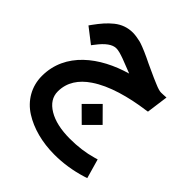

<svg xmlns="http://www.w3.org/2000/svg" viewBox="-211 -608 1052 1052"><g transform="rotate(45 315.5 -81.5)"><path d="M356.4 -296.9C179.7 -246.1 27.3 -131.3 27.3 50.3C27.3 132.3 68.8 201.2 134.3 242.7C199.7 284.2 285.2 307.1 380.4 307.1C447.8 307.1 514.6 296.9 581.1 276.4L599.1 270.5L566.9 157.7L548.3 163.1C496.1 178.2 439.9 185.5 379.4 185.5C309.6 185.5 253.4 172.9 211.9 147.9C169.9 122.6 148.9 89.4 148.9 48.8C148.9 -22 187 -76.2 247.6 -117.2C288.6 -145 335 -165.5 391.1 -183.1C447.3 -200.2 501 -211.4 562 -219.7L576.7 -222.2L593.8 -348.6L570.3 -347.2C564.9 -346.7 559.1 -346.7 553.7 -346.7C543.5 -346.7 527.8 -350.6 501 -362.3C487.3 -367.7 476.6 -372.6 468.8 -376C460.4 -379.4 447.3 -385.7 428.2 -394.5C409.2 -403.3 397 -408.7 392.1 -411.1C390.1 -412.1 380.4 -417 362.8 -425.3C344.7 -433.6 334 -438.5 330.6 -439.9C326.7 -441.4 317.4 -445.3 303.2 -451.2C289.1 -456.5 278.3 -460.4 271.5 -461.9C257.3 -465.3 231.9 -470.2 212.4 -470.2C172.9 -470.2 137.2 -457.5 106 -432.6C74.7 -407.2 51.8 -380.4 22.9 -340.8L12.2 -325.7L98.6 -258.8L110.8 -274.4C146.5 -321.8 179.2 -345.2 209 -345.2C216.8 -345.2 226.6 -343.8 237.8 -340.8C249 -337.4 260.7 -334 272.5 -329.6C284.2 -325.2 304.7 -316.9 334 -305.7C341.8 -302.2 349.1 -299.3 356.4 -296.9ZM290 4.9 371.6 85.9 452.6 4.9 371.6 -76.7Z"/></g></svg>

Font: Samim
Style: Bold
Weight: 700
Foundry: DejaVu fonts team - Redesigned by Saber Rastikerdar
Version: Version 4.0.5